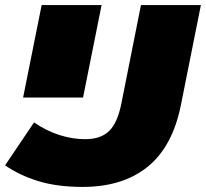

<svg xmlns="http://www.w3.org/2000/svg" viewBox="-28 -720 811 756"><path d="M297 16Q197 16 122.5 -7Q48 -30 -8 -69L106 -238Q154 -205 205.5 -188.5Q257 -172 307 -172Q369 -172 402 -204.5Q435 -237 450 -313L527 -700H763L684 -305Q651 -142 553 -63Q455 16 297 16ZM63 -336 136 -700H372L299 -336Z"/></svg>

Font: Montserrat Black
Style: Italic
Weight: 900
Italic angle: -11.3°
Designer: Julieta Ulanovsky
Foundry: Julieta Ulanovsky
Version: Version 9.000; ttfautohint (v1.8.4.7-5d5b)